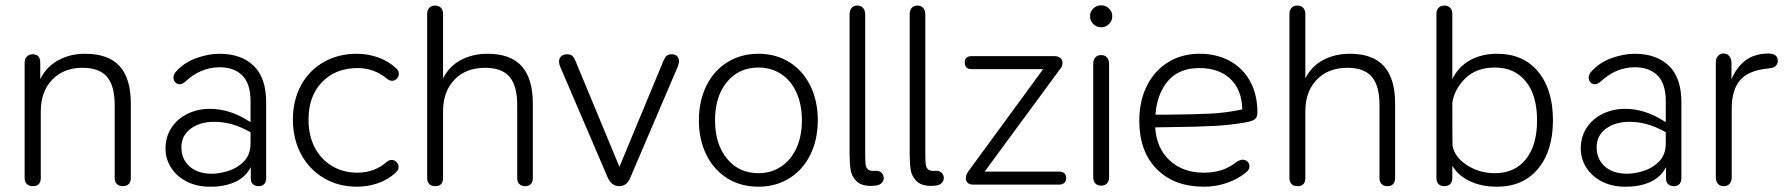

<svg xmlns="http://www.w3.org/2000/svg" viewBox="-20 -697 6751 725"><path d="M73 -25V-460Q73 -475 81.5 -483.5Q90 -492 104 -492Q132 -492 132 -460V-398Q155 -445 200 -469.5Q245 -494 301 -494Q389 -494 431.5 -447.5Q474 -401 474 -306V-25Q474 -10 466 -2Q458 6 444 6Q430 6 421.5 -2Q413 -10 413 -25V-301Q413 -373 384 -407Q355 -441 292 -441Q220 -441 177 -396Q134 -351 134 -277V-25Q134 6 104 6Q90 6 81.5 -2Q73 -10 73 -25Z M605 -136Q605 -180 627 -214Q649 -248 687.5 -267Q726 -286 773 -286Q847 -286 919 -240L926 -236V-315Q926 -381 895 -412Q864 -443 809 -443Q738 -443 680 -389Q669 -379 658 -379Q648 -379 641.5 -386.5Q635 -394 635 -404Q635 -417 646 -428Q677 -462 722.5 -478Q768 -494 808 -494Q891 -494 938 -448.5Q985 -403 985 -311V-24Q985 -10 977.5 -2Q970 6 957 6Q943 6 935 -1.5Q927 -9 927 -23V-66Q907 -27 865.5 -9Q824 9 772 8Q723 8 685 -11.5Q647 -31 626 -64Q605 -97 605 -136ZM780 -41Q808 -41 842 -51.5Q876 -62 901 -87.5Q926 -113 926 -155V-198L910 -206Q851 -237 789 -237Q735 -237 700 -211Q665 -185 665 -141Q665 -96 696 -68.5Q727 -41 780 -41Z M1086 -246Q1086 -319 1117 -375.5Q1148 -432 1203 -463Q1258 -494 1328 -494Q1368 -494 1407 -480.5Q1446 -467 1476 -439Q1486 -430 1486 -418Q1486 -408 1478.5 -400Q1471 -392 1461 -392Q1450 -392 1441 -400Q1393 -440 1330 -440Q1248 -440 1196.5 -387.5Q1145 -335 1145 -245Q1145 -185 1168.5 -140Q1192 -95 1234 -70Q1276 -45 1330 -45Q1394 -45 1441 -86Q1449 -93 1459 -93Q1470 -93 1477.5 -85Q1485 -77 1485 -66Q1485 -55 1475 -46Q1445 -18 1406.5 -5Q1368 8 1328 8Q1258 8 1203 -24.5Q1148 -57 1117 -114.5Q1086 -172 1086 -246Z M1593 -25V-644Q1593 -659 1601 -667.5Q1609 -676 1623 -676Q1637 -676 1645 -667.5Q1653 -659 1653 -644V-401Q1676 -447 1720.5 -470.5Q1765 -494 1821 -494Q1908 -494 1950 -447Q1992 -400 1992 -306V-25Q1992 -10 1984.5 -2Q1977 6 1963 6Q1949 6 1941 -2Q1933 -10 1933 -25V-301Q1933 -373 1904 -407Q1875 -441 1812 -441Q1739 -441 1696 -396Q1653 -351 1653 -277V-25Q1653 6 1623 6Q1609 6 1601 -2Q1593 -10 1593 -25Z M2275 -26 2095 -446Q2091 -454 2091 -464Q2091 -477 2099 -484.5Q2107 -492 2122 -492Q2134 -492 2141 -486Q2148 -480 2153 -467L2319 -67L2485 -467Q2491 -481 2497.5 -486.5Q2504 -492 2517 -492Q2530 -492 2537 -484.5Q2544 -477 2544 -465Q2544 -459 2540 -447L2360 -26Q2347 6 2318 6Q2290 6 2275 -26Z M2619 -243Q2619 -315 2647 -372.5Q2675 -430 2726.5 -462Q2778 -494 2844 -494Q2910 -494 2961 -462Q3012 -430 3040 -373Q3068 -316 3068 -243Q3068 -170 3040 -113Q3012 -56 2961 -24Q2910 8 2844 8Q2777 8 2726 -24Q2675 -56 2647 -113Q2619 -170 2619 -243ZM3008 -243Q3008 -302 2987.5 -347.5Q2967 -393 2929.5 -417.5Q2892 -442 2844 -442Q2770 -442 2725 -387.5Q2680 -333 2680 -243Q2680 -153 2725 -98Q2770 -43 2844 -43Q2892 -43 2929.5 -68Q2967 -93 2987.5 -138Q3008 -183 3008 -243Z M3284 4 3270 5Q3232 5 3214 -13Q3196 -31 3192 -55Q3188 -79 3188 -117V-642Q3188 -658 3195.5 -667Q3203 -676 3217 -676Q3231 -676 3239 -667Q3247 -658 3247 -642V-119Q3247 -88 3248.5 -76Q3250 -64 3258 -57Q3266 -50 3286 -52Q3299 -53 3307.5 -45.5Q3316 -38 3317 -26Q3317 -13 3308 -5Q3299 3 3284 4Z M3511 4 3497 5Q3459 5 3441 -13Q3423 -31 3419 -55Q3415 -79 3415 -117V-642Q3415 -658 3422.5 -667Q3430 -676 3444 -676Q3458 -676 3466 -667Q3474 -658 3474 -642V-119Q3474 -88 3475.5 -76Q3477 -64 3485 -57Q3493 -50 3513 -52Q3526 -53 3534.5 -45.5Q3543 -38 3544 -26Q3544 -13 3535 -5Q3526 3 3511 4Z M3627 -24Q3627 -38 3638 -52L3919 -436H3649Q3623 -436 3623 -461Q3623 -485 3649 -485H3961Q3976 -485 3984 -478Q3992 -471 3992 -460Q3992 -446 3982 -435L3698 -49H3980Q3992 -49 3999 -42.5Q4006 -36 4006 -25Q4006 -13 3999 -6.5Q3992 0 3980 0H3653Q3641 0 3634 -6.5Q3627 -13 3627 -24Z M4108 -29V-455Q4108 -471 4116 -480Q4124 -489 4138 -489Q4152 -489 4160 -480Q4168 -471 4168 -455V-29Q4168 -13 4160 -4.5Q4152 4 4138 4Q4124 4 4116 -4.5Q4108 -13 4108 -29ZM4096 -636Q4096 -653 4108.5 -665Q4121 -677 4138 -677Q4155 -677 4167.5 -665Q4180 -653 4180 -636Q4180 -618 4167.5 -606Q4155 -594 4138 -594Q4121 -594 4108.5 -606Q4096 -618 4096 -636Z M4282 -241Q4282 -316 4311 -373.5Q4340 -431 4391.5 -462.5Q4443 -494 4510 -494Q4574 -494 4623.5 -467Q4673 -440 4700.5 -390Q4728 -340 4728 -273Q4728 -255 4719 -247.5Q4710 -240 4690 -236Q4630 -225 4566 -221.5Q4502 -218 4398 -217L4342 -216Q4347 -137 4397 -91Q4447 -45 4525 -45Q4563 -45 4592.5 -54.5Q4622 -64 4653 -88Q4664 -94 4672 -94Q4683 -94 4690.5 -87Q4698 -80 4698 -69Q4698 -56 4684 -45Q4653 -20 4612 -6Q4571 8 4526 8Q4414 8 4348 -58.5Q4282 -125 4282 -241ZM4389 -264Q4491 -265 4551.5 -268Q4612 -271 4671 -284Q4669 -359 4625.5 -399.5Q4582 -440 4509 -440Q4432 -440 4390.5 -391.5Q4349 -343 4343 -264Z M4849 -25V-644Q4849 -659 4857 -667.5Q4865 -676 4879 -676Q4893 -676 4901 -667.5Q4909 -659 4909 -644V-401Q4932 -447 4976.5 -470.5Q5021 -494 5077 -494Q5164 -494 5206 -447Q5248 -400 5248 -306V-25Q5248 -10 5240.5 -2Q5233 6 5219 6Q5205 6 5197 -2Q5189 -10 5189 -25V-301Q5189 -373 5160 -407Q5131 -441 5068 -441Q4995 -441 4952 -396Q4909 -351 4909 -277V-25Q4909 6 4879 6Q4865 6 4857 -2Q4849 -10 4849 -25Z M5464 -71V-25Q5464 -10 5456 -2Q5448 6 5434 6Q5420 6 5412 -2Q5404 -10 5404 -25V-645Q5404 -659 5412 -667.5Q5420 -676 5434 -676Q5448 -676 5456 -667.5Q5464 -659 5464 -645V-398Q5486 -444 5530 -469Q5574 -494 5633 -494Q5732 -494 5788 -426.5Q5844 -359 5844 -243Q5844 -127 5787.5 -59.5Q5731 8 5633 8Q5574 8 5530 -13Q5486 -34 5464 -71ZM5784 -243Q5784 -337 5741.5 -389.5Q5699 -442 5625 -442Q5555 -442 5513.5 -401.5Q5472 -361 5464 -309Q5464 -157 5465 -146Q5474 -102 5520.5 -72.5Q5567 -43 5625 -43Q5699 -43 5741.5 -95.5Q5784 -148 5784 -243Z M5949 -136Q5949 -180 5971 -214Q5993 -248 6031.5 -267Q6070 -286 6117 -286Q6191 -286 6263 -240L6270 -236V-315Q6270 -381 6239 -412Q6208 -443 6153 -443Q6082 -443 6024 -389Q6013 -379 6002 -379Q5992 -379 5985.5 -386.5Q5979 -394 5979 -404Q5979 -417 5990 -428Q6021 -462 6066.5 -478Q6112 -494 6152 -494Q6235 -494 6282 -448.5Q6329 -403 6329 -311V-24Q6329 -10 6321.5 -2Q6314 6 6301 6Q6287 6 6279 -1.5Q6271 -9 6271 -23V-66Q6251 -27 6209.5 -9Q6168 9 6116 8Q6067 8 6029 -11.5Q5991 -31 5970 -64Q5949 -97 5949 -136ZM6124 -41Q6152 -41 6186 -51.5Q6220 -62 6245 -87.5Q6270 -113 6270 -155V-198L6254 -206Q6195 -237 6133 -237Q6079 -237 6044 -211Q6009 -185 6009 -141Q6009 -96 6040 -68.5Q6071 -41 6124 -41Z M6459 -27V-462Q6459 -477 6467.5 -486Q6476 -495 6488 -495Q6502 -495 6510 -485Q6518 -475 6518 -459V-397Q6537 -443 6570.5 -468.5Q6604 -494 6657 -495Q6693 -495 6693 -467Q6693 -457 6686 -449Q6679 -441 6667 -440L6654 -438Q6582 -431 6550.5 -394Q6519 -357 6519 -287V-27Q6519 -12 6511 -3Q6503 6 6488 6Q6475 6 6467 -3Q6459 -12 6459 -27Z"/></svg>

Font: SN Pro Light
Style: Regular
Weight: 300
Designer: Tobias Whetton
Foundry: Supernotes
Version: Version 1.002